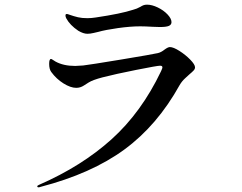

<svg xmlns="http://www.w3.org/2000/svg" viewBox="-20 -784 1040 824"><path d="M316 -652Q280 -676 264 -706Q261 -712 261 -718Q261 -724 267 -724Q270 -724 279 -720.5Q288 -717 296 -715Q298 -714 314.5 -710Q331 -706 355 -706Q372 -706 391 -709Q499 -725 551 -742Q567 -746 583 -755Q589 -759 595.5 -761.5Q602 -764 611 -764Q632 -764 657 -752Q682 -740 699 -722Q716 -704 716 -689Q716 -678 705 -673Q694 -668 666 -668L636 -669Q602 -671 582 -671Q540 -671 486.5 -663.5Q433 -656 401 -647Q396 -646 381.5 -642.5Q367 -639 355 -639Q338 -639 316 -652ZM140 16Q140 12 148 9Q331 -71 459 -186.5Q587 -302 671 -478Q673 -483 675 -487.5Q677 -492 677 -495Q677 -502 667 -502Q655 -502 564.5 -484Q474 -466 420 -452Q378 -441 360.5 -430Q343 -419 340 -417Q325 -407 307 -407Q283 -407 252.5 -426Q222 -445 200 -475Q191 -487 191 -510Q191 -531 199 -531Q201 -531 207 -527Q213 -523 218 -520Q252 -501 303 -501Q313 -501 337 -503Q364 -506 500 -528.5Q636 -551 657 -556Q671 -559 686 -571Q701 -582 709 -582Q724 -582 750 -565.5Q776 -549 796.5 -528Q817 -507 817 -495Q817 -488 811 -481.5Q805 -475 793 -465Q790 -462 775.5 -449Q761 -436 751 -419Q655 -246 514 -142.5Q373 -39 154 18Q149 20 145 20Q143 20 141.5 19Q140 18 140 16Z"/></svg>

Font: Shippori Mincho SemiBold
Style: Regular
Weight: 600
Designer: FONTDASU
Foundry: FONTDASU / Google Inc. / but / Adobe
Version: Version 3.110; ttfautohint (v1.8.3)